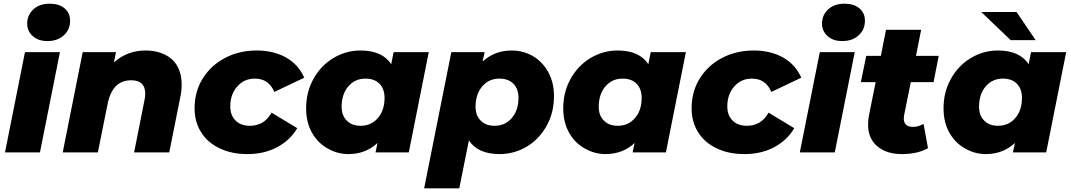

<svg xmlns="http://www.w3.org/2000/svg" viewBox="-20 -824 5791 1038"><path d="M7 0 115 -542H304L196 0ZM236 -602C203 -602 177 -611 157 -629C137 -647 127 -669 127 -696C127 -727 138 -753 161 -774C183 -794 212 -804 249 -804C282 -804 309 -796 329 -779C349 -762 359 -740 359 -713C359 -680 348 -654 325 -633C302 -612 273 -602 236 -602Z M766 -551C825 -551 873 -535 909 -504C944 -472 962 -426 962 -367C962 -345 960 -323 955 -300L895 0H705L761 -282C764 -293 765 -305 765 -318C765 -366 740 -390 690 -390C657 -390 629 -380 608 -360C587 -339 572 -309 563 -268L509 0H319L427 -542H607L596 -486C619 -508 646 -524 675 -535C704 -546 735 -551 766 -551Z M1318 9C1261 9 1211 -1 1168 -22C1125 -42 1091 -71 1068 -108C1044 -145 1032 -189 1032 -238C1032 -297 1046 -351 1075 -398C1104 -445 1144 -483 1195 -510C1246 -537 1304 -551 1368 -551C1429 -551 1482 -538 1527 -513C1572 -487 1604 -451 1625 -404L1463 -327C1443 -375 1408 -399 1358 -399C1319 -399 1288 -385 1263 -357C1238 -329 1225 -293 1225 -249C1225 -217 1234 -192 1253 -173C1271 -154 1297 -144 1331 -144C1356 -144 1379 -150 1398 -161C1417 -172 1434 -190 1448 -215L1587 -131C1561 -87 1525 -53 1478 -28C1431 -3 1377 9 1318 9Z M2108 -542H2298L2190 0H2010L2021 -51C1978 -11 1925 9 1864 9C1824 9 1787 -1 1752 -21C1717 -40 1688 -69 1667 -106C1646 -143 1635 -187 1635 -238C1635 -297 1648 -350 1675 -398C1701 -445 1737 -483 1782 -510C1827 -537 1876 -551 1929 -551C2008 -551 2063 -526 2095 -477ZM1930 -144C1968 -144 1999 -158 2023 -186C2047 -214 2059 -250 2059 -295C2059 -327 2050 -352 2032 -371C2013 -390 1988 -399 1956 -399C1918 -399 1887 -385 1863 -357C1839 -329 1827 -292 1827 -247C1827 -215 1836 -190 1855 -172C1873 -153 1898 -144 1930 -144Z M2746 -551C2786 -551 2824 -541 2859 -522C2894 -502 2922 -473 2943 -436C2964 -399 2975 -355 2975 -305C2975 -246 2962 -192 2936 -145C2909 -97 2874 -59 2829 -32C2784 -5 2734 9 2681 9C2602 9 2547 -16 2515 -65L2463 194H2273L2420 -542H2600L2589 -491C2632 -531 2685 -551 2746 -551ZM2654 -144C2692 -144 2723 -158 2747 -186C2771 -214 2783 -250 2783 -295C2783 -327 2774 -352 2756 -371C2737 -390 2712 -399 2680 -399C2642 -399 2611 -385 2587 -357C2563 -329 2551 -292 2551 -247C2551 -215 2560 -190 2579 -172C2597 -153 2622 -144 2654 -144Z M3498 -542H3688L3580 0H3400L3411 -51C3368 -11 3315 9 3254 9C3214 9 3177 -1 3142 -21C3107 -40 3078 -69 3057 -106C3036 -143 3025 -187 3025 -238C3025 -297 3038 -350 3065 -398C3091 -445 3127 -483 3172 -510C3217 -537 3266 -551 3319 -551C3398 -551 3453 -526 3485 -477ZM3320 -144C3358 -144 3389 -158 3413 -186C3437 -214 3449 -250 3449 -295C3449 -327 3440 -352 3422 -371C3403 -390 3378 -399 3346 -399C3308 -399 3277 -385 3253 -357C3229 -329 3217 -292 3217 -247C3217 -215 3226 -190 3245 -172C3263 -153 3288 -144 3320 -144Z M4005 9C3948 9 3898 -1 3855 -22C3812 -42 3778 -71 3755 -108C3731 -145 3719 -189 3719 -238C3719 -297 3733 -351 3762 -398C3791 -445 3831 -483 3882 -510C3933 -537 3991 -551 4055 -551C4116 -551 4169 -538 4214 -513C4259 -487 4291 -451 4312 -404L4150 -327C4130 -375 4095 -399 4045 -399C4006 -399 3975 -385 3950 -357C3925 -329 3912 -293 3912 -249C3912 -217 3921 -192 3940 -173C3958 -154 3984 -144 4018 -144C4043 -144 4066 -150 4085 -161C4104 -172 4121 -190 4135 -215L4274 -131C4248 -87 4212 -53 4165 -28C4118 -3 4064 9 4005 9Z M4304 0 4412 -542H4601L4493 0ZM4533 -602C4500 -602 4474 -611 4454 -629C4434 -647 4424 -669 4424 -696C4424 -727 4435 -753 4458 -774C4480 -794 4509 -804 4546 -804C4579 -804 4606 -796 4626 -779C4646 -762 4656 -740 4656 -713C4656 -680 4645 -654 4622 -633C4599 -612 4570 -602 4533 -602Z M4904 -380 4868 -202C4867 -193 4866 -187 4866 -184C4866 -153 4883 -138 4916 -138C4934 -138 4953 -143 4973 -154L4997 -23C4960 -2 4913 9 4856 9C4800 9 4756 -5 4723 -33C4690 -61 4673 -100 4673 -150C4673 -169 4675 -186 4678 -201L4714 -380H4634L4663 -522H4742L4770 -663H4960L4932 -522H5055L5027 -380Z M5554 -542H5744L5636 0H5456L5467 -51C5424 -11 5371 9 5310 9C5270 9 5233 -1 5198 -21C5163 -40 5134 -69 5113 -106C5092 -143 5081 -187 5081 -238C5081 -297 5094 -350 5121 -398C5147 -445 5183 -483 5228 -510C5273 -537 5322 -551 5375 -551C5454 -551 5509 -526 5541 -477ZM5376 -144C5414 -144 5445 -158 5469 -186C5493 -214 5505 -250 5505 -295C5505 -327 5496 -352 5478 -371C5459 -390 5434 -399 5402 -399C5364 -399 5333 -385 5309 -357C5285 -329 5273 -292 5273 -247C5273 -215 5282 -190 5301 -172C5319 -153 5344 -144 5376 -144ZM5444 -607 5285 -759H5476L5579 -607Z"/></svg>

Font: My Font
Style: Italic
Weight: 500
Designer: Julieta Ulanovsky
Foundry: Julieta Ulanovsky
Version: ""